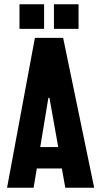

<svg xmlns="http://www.w3.org/2000/svg" viewBox="-20 -877 473 897"><path d="M143 -700 13 0H137L152 -90H269L285 0H420L275 -700ZM71 -742H186V-857H71ZM168 -190 206 -420H211L252 -190ZM232 -742H347V-857H232Z"/></svg>

Font: Jakob Semi-Condensed
Style: Regular
Weight: 400
Width: 4
Designer: Alan Madić
Foundry: X Cicéro
Version: Version 1.000;Glyphs 3.1.2 (3151)